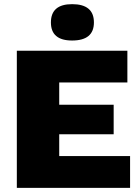

<svg xmlns="http://www.w3.org/2000/svg" viewBox="-20 -904 668 924"><path d="M327 -884Q432 -884 432 -796Q432 -709 327 -709Q225 -709 225 -796Q225 -884 327 -884ZM61 0V-660H593V-507H265V-400H527V-258H265V-153H606V0Z"/></svg>

Font: Elaine Sans ExtraBold
Style: Regular
Weight: 800
Designer: Wei Huang
Foundry: Wei Huang
Version: Version 2.001;December 24, 2019;FontCreator 12.0.0.2547 64-b